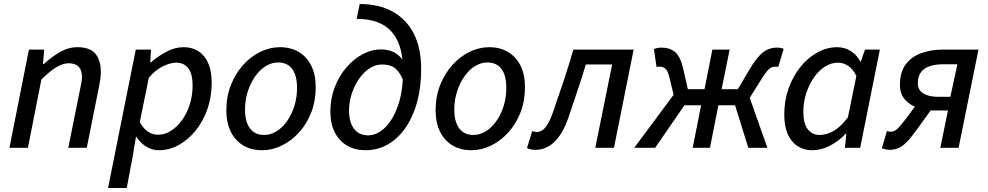

<svg xmlns="http://www.w3.org/2000/svg" viewBox="-20 -736 4920 956"><path d="M27 0 124 -489H200L194 -417H198Q236 -452 278 -476.5Q320 -501 366 -501Q428 -501 455 -468.5Q482 -436 482 -378Q482 -361 480 -345.5Q478 -330 474 -310L412 0H320L380 -298Q384 -317 386 -328.5Q388 -340 388 -353Q388 -387 371.5 -404Q355 -421 321 -421Q294 -421 261 -401.5Q228 -382 186 -340L119 0Z M518 200 656 -489H732L728 -426H732Q768 -457 809.5 -479Q851 -501 894 -501Q959 -501 996.5 -455Q1034 -409 1034 -323Q1034 -253 1012.5 -192Q991 -131 953.5 -85Q916 -39 869 -13.5Q822 12 771 12Q736 12 706.5 -7Q677 -26 659 -55H657L640 47L611 200ZM767 -65Q800 -65 831 -84.5Q862 -104 886.5 -138Q911 -172 925 -216.5Q939 -261 939 -310Q939 -368 917.5 -396Q896 -424 858 -424Q827 -424 789.5 -405Q752 -386 721 -349L676 -128Q695 -94 718 -79.5Q741 -65 767 -65Z M1286 12Q1231 12 1191 -12Q1151 -36 1129 -80.5Q1107 -125 1107 -186Q1107 -256 1130 -313.5Q1153 -371 1191 -413Q1229 -455 1276.5 -478Q1324 -501 1374 -501Q1428 -501 1468 -477Q1508 -453 1530 -408.5Q1552 -364 1552 -303Q1552 -233 1529.5 -175.5Q1507 -118 1468.5 -76Q1430 -34 1382.5 -11Q1335 12 1286 12ZM1295 -64Q1327 -64 1356.5 -82Q1386 -100 1409 -132.5Q1432 -165 1445.5 -207.5Q1459 -250 1459 -299Q1459 -360 1435 -392.5Q1411 -425 1364 -425Q1333 -425 1303.5 -407Q1274 -389 1251 -356.5Q1228 -324 1214 -281.5Q1200 -239 1200 -190Q1200 -130 1224.5 -97Q1249 -64 1295 -64Z M1800 12Q1748 12 1709 -10.5Q1670 -33 1647.5 -76Q1625 -119 1625 -181Q1625 -246 1647 -302.5Q1669 -359 1705.5 -401Q1742 -443 1786.5 -466.5Q1831 -490 1875 -490Q1914 -490 1941 -476Q1968 -462 1985 -437.5Q2002 -413 2010 -380L1991 -327Q1975 -370 1951.5 -392.5Q1928 -415 1882 -415Q1850 -415 1820.5 -396Q1791 -377 1768 -344Q1745 -311 1731.5 -270Q1718 -229 1718 -185Q1718 -128 1742.5 -95Q1767 -62 1813 -62Q1857 -62 1897 -100.5Q1937 -139 1962 -211Q1987 -283 1987 -384Q1987 -513 1930.5 -577.5Q1874 -642 1756 -642L1771 -716Q1867 -716 1935.5 -678Q2004 -640 2040.5 -568Q2077 -496 2077 -395Q2077 -270 2040.5 -178.5Q2004 -87 1941.5 -37.5Q1879 12 1800 12Z M2328 12Q2273 12 2233 -12Q2193 -36 2171 -80.5Q2149 -125 2149 -186Q2149 -256 2172 -313.5Q2195 -371 2233 -413Q2271 -455 2318.5 -478Q2366 -501 2416 -501Q2470 -501 2510 -477Q2550 -453 2572 -408.5Q2594 -364 2594 -303Q2594 -233 2571.5 -175.5Q2549 -118 2510.5 -76Q2472 -34 2424.5 -11Q2377 12 2328 12ZM2337 -64Q2369 -64 2398.5 -82Q2428 -100 2451 -132.5Q2474 -165 2487.5 -207.5Q2501 -250 2501 -299Q2501 -360 2477 -392.5Q2453 -425 2406 -425Q2375 -425 2345.5 -407Q2316 -389 2293 -356.5Q2270 -324 2256 -281.5Q2242 -239 2242 -190Q2242 -130 2266.5 -97Q2291 -64 2337 -64Z M2646 10Q2632 10 2622 7.5Q2612 5 2604 1L2630 -83Q2635 -82 2640.5 -80.5Q2646 -79 2653 -79Q2678 -79 2697 -103Q2716 -127 2734 -179Q2761 -256 2786.5 -333Q2812 -410 2835 -489H3135L3037 0H2944L3028 -415H2897Q2877 -348 2855 -283.5Q2833 -219 2811 -153Q2784 -73 2742.5 -31.5Q2701 10 2646 10Z M3138 0 3334 -264 3315 -343Q3306 -382 3294.5 -393Q3283 -404 3266 -404Q3261 -404 3257.5 -404Q3254 -404 3249 -402L3236 -492Q3255 -499 3274 -499Q3314 -499 3340.5 -477.5Q3367 -456 3381 -397L3405 -292H3488L3527 -489H3613L3573 -292H3654L3716 -397Q3740 -436 3761 -458.5Q3782 -481 3803.5 -490Q3825 -499 3849 -499Q3859 -499 3868 -497Q3877 -495 3882 -493L3855 -402Q3850 -404 3846.5 -404Q3843 -404 3838 -404Q3823 -404 3809 -392Q3795 -380 3772 -343L3713 -249L3801 0H3706L3640 -212H3557L3515 0H3429L3471 -212H3388L3242 0Z M4025 12Q3961 12 3923 -34Q3885 -80 3885 -166Q3885 -236 3907 -297Q3929 -358 3966 -403.5Q4003 -449 4050.5 -475Q4098 -501 4148 -501Q4186 -501 4216.5 -481.5Q4247 -462 4264 -429H4266L4287 -489H4361L4263 0H4187L4194 -70H4191Q4156 -33 4112.5 -10.5Q4069 12 4025 12ZM4061 -64Q4097 -64 4133 -85.5Q4169 -107 4202 -152L4244 -358Q4226 -394 4202 -409Q4178 -424 4153 -424Q4119 -424 4088 -404.5Q4057 -385 4033 -350.5Q4009 -316 3994.5 -272Q3980 -228 3980 -179Q3980 -121 4002 -92.5Q4024 -64 4061 -64Z M4662 0 4700 -186H4629Q4585 -186 4546.5 -200Q4508 -214 4484.5 -242Q4461 -270 4461 -313Q4461 -376 4489 -414.5Q4517 -453 4566 -471Q4615 -489 4676 -489H4852L4753 0ZM4650 -254H4712L4747 -416H4677Q4614 -416 4582 -392.5Q4550 -369 4550 -321Q4550 -288 4577 -271Q4604 -254 4650 -254ZM4571 -253 4650 -236 4546 -92Q4518 -53 4497 -31Q4476 -9 4455.5 0.5Q4435 10 4409 10Q4400 10 4389 7.5Q4378 5 4371 2L4396 -83Q4403 -82 4406.5 -81Q4410 -80 4414 -80Q4432 -80 4446.5 -93Q4461 -106 4491 -145Z"/></svg>

Font: Source Sans 3 Medium
Style: Italic
Weight: 500
Italic angle: -11°
Designer: Paul D. Hunt
Foundry: Adobe
Version: Version 3.052;hotconv 1.1.0;makeotfexe 2.6.0